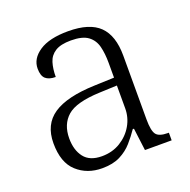

<svg xmlns="http://www.w3.org/2000/svg" viewBox="-104 -646 750 757"><g transform="rotate(-20 271.0 -267.0)"><path d="M201 10Q138 10 95.5 -28.5Q53 -67 53 -148Q53 -227 109.5 -265Q166 -303 283 -307L366 -310V-372Q366 -411 358.5 -441Q351 -471 327.5 -488.5Q304 -506 256 -506Q213 -506 190 -491.5Q167 -477 159 -451Q151 -425 151 -391Q123 -391 109 -403.5Q95 -416 95 -446Q95 -488 137 -516Q179 -544 258 -544Q348 -544 389 -503.5Q430 -463 430 -379V-112Q430 -64 442 -48Q454 -32 491 -32H495V0H383L371 -94H366Q349 -69 328 -45Q307 -21 276.5 -5.5Q246 10 201 10ZM216 -35Q260 -35 294 -56Q328 -77 347 -110Q366 -143 366 -181V-277L292 -274Q193 -270 155.5 -237Q118 -204 118 -145Q118 -96 141.5 -65.5Q165 -35 216 -35Z"/></g></svg>

Font: Noto Serif Myanmar Light
Style: Regular
Weight: 300
Designer: Ben Mitchell and the Monotype Design Team
Foundry: Monotype Imaging Inc.
Version: Version 2.106; ttfautohint (v1.8.4.7-5d5b)